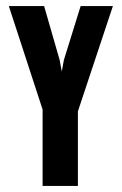

<svg xmlns="http://www.w3.org/2000/svg" viewBox="-20 -611 401 631"><path d="M120 0V-251L9 -591H125L176 -414L183 -376L190 -414L245 -591H351L236 -245V0Z"/></svg>

Font: Alumni Sans Thin
Style: Bold
Weight: 700
Version: Version 1.018